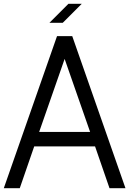

<svg xmlns="http://www.w3.org/2000/svg" viewBox="-20 -990 680 1010"><path d="M410 -970 310 -870H240L340 -970ZM640 0H556L480 -220H160L84 0H0L280 -800H360ZM454 -296 320 -680 186 -296Z"/></svg>

Font: Gauge
Style: Regular
Weight: 400
Designer: Daniel Pimley
Foundry: Daniel Pimley
Version: Version 2.0